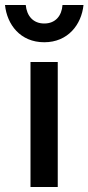

<svg xmlns="http://www.w3.org/2000/svg" viewBox="-56 -748 354 768"><path d="M-36 -728C-28 -650 25 -579 121 -579C216 -579 270 -650 278 -728H194C191 -685 166 -654 121 -654C77 -654 51 -684 47 -728H-36ZM175 -500V0H66V-500Z"/></svg>

Font: RazerF5 SemiBold
Style: Regular
Weight: 600
Foundry: Razer Inc.
Version: Version 2